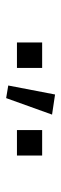

<svg xmlns="http://www.w3.org/2000/svg" viewBox="198 -974 203 640"><g transform="rotate(90 300.0 -653.5)"><path d="M413 -692H498V-608H413ZM121 -692H206V-608H121ZM361.5 -725 306.5 -572 264.5 -579 294.5 -735Z"/></g></svg>

Font: JuliaMono Light
Style: Regular
Weight: 300
Monospace: yes
Designer: cormullion
Foundry: corm
Version: Version 0.054; ttfautohint (v1.8.4)